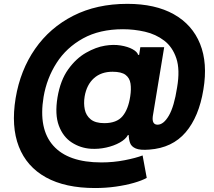

<svg xmlns="http://www.w3.org/2000/svg" viewBox="-20 -752 1102 988"><path d="M635.3 -732.2Q779.1 -732.2 874.5 -678.6Q969.8 -625 1009.6 -526.1Q1049.4 -427.2 1026.6 -291.2Q1003.9 -151.3 935.2 -71Q866.5 9.2 748.6 17.8Q701.3 21.7 678.8 12.1Q656.2 2.5 649.5 -16Q642.8 -34.4 642.4 -56.8H638.1Q626.4 -35.2 596.1 -18.3Q565.7 -1.4 526.3 7.3Q486.9 16 447.1 13.5Q393.8 9.9 349.3 -18.8Q304.7 -47.6 283 -104.9Q261.4 -162.3 275.9 -251.1Q290.8 -339.5 331.3 -395.6Q371.8 -451.7 422.8 -480.6Q473.7 -509.6 520.6 -517Q563.6 -524.1 600.7 -518.1Q637.8 -512.1 662.3 -498.6Q686.8 -485.1 690.7 -469.5H696L702.1 -509.2H824.9L766.3 -154.1Q760.7 -110.4 790.8 -110.4Q821.7 -110.4 848.9 -157Q876.1 -203.5 891.3 -301.8Q907 -393.5 887.3 -452.1Q867.5 -510.7 824.6 -543.3Q781.6 -576 725.9 -588.8Q670.1 -601.6 612.9 -601.6Q492.5 -601.6 407.1 -554.3Q321.7 -507.1 271.1 -428.1Q220.5 -349.1 204.2 -253.2Q177.2 -89.1 253.9 -2.7Q330.6 83.8 501.4 83.8Q563.9 83.8 621.6 72.4Q679.3 61.1 713.8 47.9L735.1 163.4Q710.2 177.2 668.7 189.1Q627.1 201 575.8 208.3Q524.5 215.6 469.1 215.6Q315.7 215.6 216.4 160.7Q117.2 105.8 76.9 2.3Q36.6 -101.2 60.4 -246.8Q84.5 -391 160.5 -500.4Q236.5 -609.7 357.1 -671Q477.6 -732.2 635.3 -732.2ZM558.9 -382.8Q500.4 -382.8 463.1 -349.3Q425.8 -315.7 415.5 -255.3Q409.8 -220.2 416.2 -188.9Q422.6 -157.7 446.6 -138Q470.5 -118.3 516.7 -118.3Q580.3 -118.3 610.3 -153.8Q640.3 -189.3 650.2 -256.4Q655.9 -293.3 651.6 -321.9Q647.4 -350.5 626.1 -366.7Q604.8 -382.8 558.9 -382.8Z"/></svg>

Font: Inter UI Extra Bold
Style: Italic
Weight: 800
Italic angle: 9.39999°
Designer: Rasmus Andersson
Foundry: rsms
Version: 3.2;8d6f07862